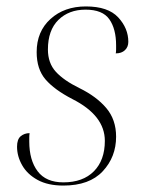

<svg xmlns="http://www.w3.org/2000/svg" viewBox="-20 -567 453 597"><path d="M177 10Q129 10 97 -7.5Q65 -25 49 -53Q33 -81 33 -111Q33 -134 44.5 -143.5Q56 -153 72 -153Q71 -146 71 -139.5Q71 -133 71 -127Q71 -69 97 -34.5Q123 0 177 0Q238 0 272 -34.5Q306 -69 306 -129Q306 -208 205 -259Q149 -288 121.5 -320Q94 -352 94 -405Q94 -469 137 -508Q180 -547 247 -547Q316 -547 347.5 -513Q379 -479 379 -437Q379 -421 368.5 -411Q358 -401 340 -401Q341 -407 341 -413.5Q341 -420 341 -426Q341 -477 320 -507Q299 -537 246 -537Q194 -537 161.5 -505Q129 -473 129 -413Q129 -371 153.5 -344Q178 -317 227 -293Q280 -267 310.5 -231Q341 -195 341 -142Q341 -79 299.5 -34.5Q258 10 177 10Z"/></svg>

Font: Noto Serif Display ExtraLight
Style: Italic
Weight: 200
Italic angle: -12°
Designer: Monotype Design Team
Foundry: Monotype Imaging Inc.
Version: Version 2.009